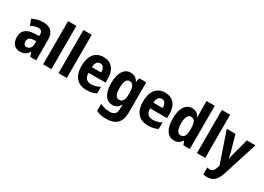

<svg xmlns="http://www.w3.org/2000/svg" viewBox="-9 -1723 4027 2926"><g transform="rotate(30 2005.0 -260.0)"><path d="M280 -557C202 -557 135 -540 82 -510L122 -407C170 -432 214 -446 253 -446C298 -446 322 -421 322 -362V-343L243 -340C106 -334 33 -277 33 -163C33 -62 85 10 178 10C255 10 295 -16 334 -74H337L363 0H467V-363C467 -491 400 -557 280 -557ZM278 -250 322 -253V-205C322 -140 285 -101 237 -101C201 -101 180 -123 180 -169C180 -220 208 -247 278 -250Z M735 0V-760H589V0Z M1005 0V-760H859V0Z M1334 -557C1192 -557 1107 -458 1107 -271C1107 -89 1195 10 1352 10C1423 10 1475 -2 1524 -28V-143C1471 -115 1426 -102 1370 -102C1293 -102 1254 -148 1252 -234H1552V-309C1552 -465 1471 -557 1334 -557ZM1338 -449C1389 -449 1416 -404 1417 -334H1254C1257 -414 1289 -449 1338 -449Z M1811 -558C1699 -558 1629 -454 1629 -271C1629 -92 1698 10 1808 10C1872 10 1913 -19 1942 -71H1947C1944 -48 1942 -17 1942 3V14C1942 87 1901 120 1828 120C1765 120 1714 107 1656 79V204C1707 229 1761 240 1832 240C2009 240 2087 150 2087 -16V-548H1963L1951 -478H1945C1913 -532 1873 -558 1811 -558ZM1857 -438C1922 -438 1947 -388 1947 -278V-253C1947 -155 1921 -110 1859 -110C1804 -110 1777 -161 1777 -269C1777 -381 1804 -438 1857 -438Z M2417 -557C2275 -557 2190 -458 2190 -271C2190 -89 2278 10 2435 10C2506 10 2558 -2 2607 -28V-143C2554 -115 2509 -102 2453 -102C2376 -102 2337 -148 2335 -234H2635V-309C2635 -465 2554 -557 2417 -557ZM2421 -449C2472 -449 2499 -404 2500 -334H2337C2340 -414 2372 -449 2421 -449Z M2893 10C2957 10 2994 -18 3025 -64H3032L3057 0H3170V-760H3025V-581C3025 -552 3028 -512 3031 -477H3026C2997 -528 2954 -558 2892 -558C2782 -558 2712 -456 2712 -274C2712 -92 2781 10 2893 10ZM2941 -109C2889 -109 2859 -163 2859 -274C2859 -380 2888 -436 2940 -436C3006 -436 3030 -385 3030 -282V-257C3029 -156 3004 -109 2941 -109Z M3441 0V-760H3295V0Z M3504 -548 3689 -6 3680 22C3658 89 3639 117 3589 117C3572 117 3555 114 3541 111V232C3561 237 3583 240 3610 240C3719 240 3776 181 3818 49L4008 -548H3858L3781 -263C3771 -228 3764 -195 3760 -168H3756C3753 -197 3745 -232 3737 -264L3657 -548Z"/></g></svg>

Font: Noto Sans Oriya Cond Bold
Style: Bold
Weight: 700
Width: 3
Designer: Amélie Bonet and Sol Matas
Foundry: Google LLC
Version: Version 2.006